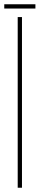

<svg xmlns="http://www.w3.org/2000/svg" viewBox="-23 -880 186 900"><path d="M60 0V-800H80V0ZM-3 -860H143V-840H-3Z"/></svg>

Font: Big Shoulders Stencil Display SC Thin
Style: Regular
Weight: 100
Designer: Patric King
Foundry: XO Type Co
Version: Version 2.001